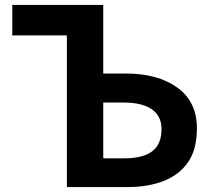

<svg xmlns="http://www.w3.org/2000/svg" viewBox="-20 -761 865 781"><path d="M252 -617H30V-741H400V-462H491Q622 -462 701.5 -404.5Q781 -347 781 -239Q781 -152 744 -100Q708 -49 645 -24.5Q582 0 497 0H252ZM637 -236Q637 -289 597.5 -316.5Q558 -344 481 -344H400V-117H487Q561 -117 599 -145.5Q637 -174 637 -236Z"/></svg>

Font: Merged Yaku Han JP
Style: Bold
Weight: 700
Designer: Ryoko NISHIZUKA 西塚涼子 (kana, bopomofo & ideographs); Paul D. Hunt (Latin, Greek & Cyrillic); Sandoll Communications 산돌커뮤니
Foundry: Adobe
Version: Version 2.004